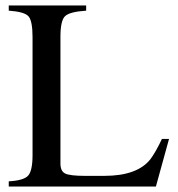

<svg xmlns="http://www.w3.org/2000/svg" viewBox="-20 -682 651 702"><path d="M598 -174 550 0H12V-19Q67 -22 83 -40Q99 -58 99 -115V-546Q99 -605 84.5 -622Q70 -639 12 -643V-662H295V-643Q234 -639 217.5 -622.5Q201 -606 201 -548V-84Q201 -56 218.5 -47.5Q236 -39 291 -39H361Q482 -39 530 -100Q550 -127 572 -174Z"/></svg>

Font: STIX
Style: Regular
Weight: 400
Designer: MicroPress Inc., with final additions and corrections provided by Coen Hoffman, Elsevier (retired)
Version: Version 1.1.1